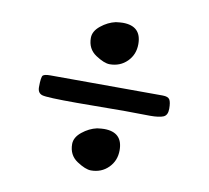

<svg xmlns="http://www.w3.org/2000/svg" viewBox="-63 -654 706 650"><g transform="rotate(10 290.0 -328.5)"><path d="M368 -291 203 -290Q99 -290 83 -295Q67 -300 67 -320Q67 -356 73 -361Q79 -366 98 -366L484 -365Q503 -365 508.5 -356Q514 -347 514 -324.5Q514 -302 499.5 -296Q485 -290 454 -290ZM285 -582Q301 -584 309 -584Q373 -584 373 -522Q373 -486 349 -462Q325 -438 289 -438Q270 -438 240.5 -457.5Q211 -477 211 -515Q211 -538 234.5 -557Q258 -576 285 -582ZM285 -217Q301 -219 309 -219Q373 -219 373 -157Q373 -121 349 -97Q325 -73 289 -73Q270 -73 240.5 -92.5Q211 -112 211 -150Q211 -173 234.5 -192Q258 -211 285 -217Z"/></g></svg>

Font: Cagliostro
Style: Regular
Weight: 400
Designer: Matthew Desmond
Foundry: Matthew Desmond
Version: Version